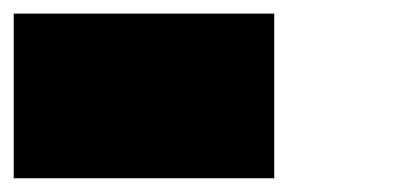

<svg xmlns="http://www.w3.org/2000/svg" viewBox="-20 -260 601 280"><path d="M0 -240.2Q94.7 -240.2 379.9 -240.2Q379.9 -179.7 379.9 0Q285.2 0 0 0Q0 -59.6 0 -240.2Z"/></svg>

Font: RevK
Style: Book
Weight: 400
Designer: RevK
Foundry: RevK
Version: Version 1.0